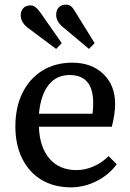

<svg xmlns="http://www.w3.org/2000/svg" viewBox="-20 -790 559 824"><path d="M285 14Q212 14 158.5 -18Q105 -50 75.5 -109Q46 -168 46 -247Q46 -330 76.5 -391.5Q107 -453 162 -487Q217 -521 290 -521Q373 -521 423.5 -472.5Q474 -424 474 -344Q474 -302 460 -246H147Q150 -158 192.5 -109Q235 -60 308 -60Q346 -60 382 -76Q418 -92 446 -120L481 -85Q447 -39 394 -12.5Q341 14 285 14ZM147 -302H377Q380 -322 380 -348Q380 -468 279 -468Q222 -468 188.5 -425.5Q155 -383 147 -302ZM362 -580 252 -672Q221 -697 221 -726Q221 -745 231.5 -757.5Q242 -770 264 -770Q275 -770 283.5 -764Q292 -758 302 -741L386 -605ZM221 -580 103 -668Q69 -692 69 -725Q69 -742 79.5 -754.5Q90 -767 112 -767Q131 -767 152 -738L245 -605Z"/></svg>

Font: Literata 12pt
Style: Regular
Weight: 400
Designer: Latin by Veronika Burian and Jose Scaglione. Greek by Irene Vlachou. Cyrillic by Vera Evstafieva.
Foundry: TypeTogether
Version: Version 3.002